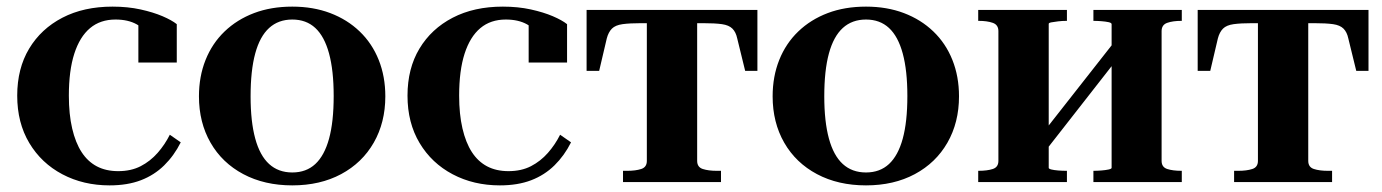

<svg xmlns="http://www.w3.org/2000/svg" viewBox="-20 -550 4176 580"><path d="M337 -33Q376 -33 405 -48Q434 -63 456 -88Q478 -113 493 -143L526 -120Q506 -80 476 -50.5Q446 -21 405.5 -5.5Q365 10 311 10Q232 10 168.5 -23.5Q105 -57 68.5 -118Q32 -179 32 -261Q32 -343 68 -403Q104 -463 168.5 -496.5Q233 -530 320 -530Q366 -530 404.5 -521.5Q443 -513 471 -501Q499 -489 514 -477V-361H398V-489Q405 -488 412 -483.5Q419 -479 424 -472Q429 -465 431.5 -457.5Q434 -450 432 -442Q419 -462 393 -476.5Q367 -491 329 -491Q283 -491 252 -465Q221 -439 204.5 -388Q188 -337 188 -261Q188 -205 198 -162Q208 -119 226.5 -90.5Q245 -62 272.5 -47.5Q300 -33 337 -33Z M1144 -259Q1144 -180 1109 -119Q1074 -58 1010.5 -24Q947 10 863 10Q779 10 715 -24Q651 -58 616 -119Q581 -180 581 -259Q581 -319 601 -369Q621 -419 658.5 -455Q696 -491 747.5 -510.5Q799 -530 863 -530Q926 -530 977.5 -510.5Q1029 -491 1066.5 -455Q1104 -419 1124 -369Q1144 -319 1144 -259ZM737 -259Q737 -183 751 -131.5Q765 -80 793 -54.5Q821 -29 863 -29Q905 -29 932.5 -54.5Q960 -80 974 -131Q988 -182 988 -260Q988 -337 974 -388.5Q960 -440 932.5 -465.5Q905 -491 863 -491Q821 -491 793 -465.5Q765 -440 751 -388.5Q737 -337 737 -259Z M1516 -33Q1555 -33 1584 -48Q1613 -63 1635 -88Q1657 -113 1672 -143L1705 -120Q1685 -80 1655 -50.5Q1625 -21 1584.5 -5.5Q1544 10 1490 10Q1411 10 1347.5 -23.5Q1284 -57 1247.5 -118Q1211 -179 1211 -261Q1211 -343 1247 -403Q1283 -463 1347.5 -496.5Q1412 -530 1499 -530Q1545 -530 1583.5 -521.5Q1622 -513 1650 -501Q1678 -489 1693 -477V-361H1577V-489Q1584 -488 1591 -483.5Q1598 -479 1603 -472Q1608 -465 1610.5 -457.5Q1613 -450 1611 -442Q1598 -462 1572 -476.5Q1546 -491 1508 -491Q1462 -491 1431 -465Q1400 -439 1383.5 -388Q1367 -337 1367 -261Q1367 -205 1377 -162Q1387 -119 1405.5 -90.5Q1424 -62 1451.5 -47.5Q1479 -33 1516 -33Z M2011 -480V-520H2268V-336H2231L2207 -434Q2203 -453 2192.5 -463.5Q2182 -474 2161 -477Q2140 -480 2103 -480ZM2010 -480H1917Q1882 -480 1860.5 -477Q1839 -474 1828.5 -463.5Q1818 -453 1813 -434L1790 -336H1752V-520H2010ZM2086 -64Q2086 -45 2103 -39.5Q2120 -34 2145 -34H2158V0H1862V-34H1875Q1900 -34 1917 -39.5Q1934 -45 1934 -64V-520H2086Z M2877 -259Q2877 -180 2842 -119Q2807 -58 2743.5 -24Q2680 10 2596 10Q2512 10 2448 -24Q2384 -58 2349 -119Q2314 -180 2314 -259Q2314 -319 2334 -369Q2354 -419 2391.5 -455Q2429 -491 2480.5 -510.5Q2532 -530 2596 -530Q2659 -530 2710.5 -510.5Q2762 -491 2799.5 -455Q2837 -419 2857 -369Q2877 -319 2877 -259ZM2470 -259Q2470 -183 2484 -131.5Q2498 -80 2526 -54.5Q2554 -29 2596 -29Q2638 -29 2665.5 -54.5Q2693 -80 2707 -131Q2721 -182 2721 -260Q2721 -337 2707 -388.5Q2693 -440 2665.5 -465.5Q2638 -491 2596 -491Q2554 -491 2526 -465.5Q2498 -440 2484 -388.5Q2470 -337 2470 -259Z M2996 -64V-456Q2996 -475 2979 -481Q2962 -487 2936 -487H2935V-520H3203V-487H3202Q3189 -487 3176.5 -485.5Q3164 -484 3156 -482.5Q3148 -481 3148 -478V-43Q3148 -40 3156 -38Q3164 -36 3176.5 -35Q3189 -34 3202 -34H3203V0H2935V-34H2936Q2962 -34 2979 -39.5Q2996 -45 2996 -64ZM3338 -43V-477Q3338 -481 3329 -483Q3320 -485 3307 -486Q3294 -487 3283 -487V-520H3550V-487H3549Q3523 -487 3506 -481Q3489 -475 3489 -456V-64Q3489 -45 3506 -39.5Q3523 -34 3549 -34H3550V0H3283V-34Q3294 -34 3307 -35Q3320 -36 3329 -38Q3338 -40 3338 -43ZM3148 -107 3115 -129 3338 -413 3370 -391Z M3857 -480V-520H4114V-336H4077L4053 -434Q4049 -453 4038.5 -463.5Q4028 -474 4007 -477Q3986 -480 3949 -480ZM3856 -480H3763Q3728 -480 3706.5 -477Q3685 -474 3674.5 -463.5Q3664 -453 3659 -434L3636 -336H3598V-520H3856ZM3932 -64Q3932 -45 3949 -39.5Q3966 -34 3991 -34H4004V0H3708V-34H3721Q3746 -34 3763 -39.5Q3780 -45 3780 -64V-520H3932Z"/></svg>

Font: Roboto Serif 144pt SemiBold
Style: Regular
Weight: 600
Version: Version 1.008